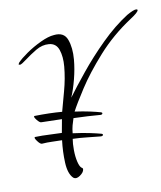

<svg xmlns="http://www.w3.org/2000/svg" viewBox="-38 -419 375 448"><g transform="rotate(-5 150.0 -195.0)"><path d="M116 -7Q104 -17 100.5 -43Q97 -69 98 -96Q86 -95 74.5 -94.5Q63 -94 51 -92Q47 -91 39.5 -99.5Q32 -108 36 -109Q53 -111 69 -111.5Q85 -112 99 -113L102 -145L54 -142Q50 -141 42.5 -149Q35 -157 39 -158Q57 -160 73.5 -161Q90 -162 104 -162Q107 -179 112.5 -209Q118 -239 118 -267Q118 -290 111 -306Q104 -322 87 -322Q71 -322 56.5 -311.5Q42 -301 31 -291Q20 -281 16 -280Q12 -280 12.5 -281.5Q13 -283 14 -285Q21 -294 36 -306.5Q51 -319 69 -329.5Q87 -340 100 -342Q124 -347 133 -328Q142 -309 142 -281Q142 -259 138 -235Q134 -211 128 -193Q142 -216 165 -250Q188 -284 216.5 -317.5Q245 -351 275 -374Q291 -385 297 -385Q300 -385 300 -383Q300 -378 282 -364Q239 -330 208 -288.5Q177 -247 158.5 -212Q140 -177 133 -160Q153 -159 168.5 -157Q184 -155 194 -153Q198 -152 197 -149.5Q196 -147 192 -147Q179 -147 162.5 -146.5Q146 -146 129 -145Q127 -137 125.5 -128.5Q124 -120 124 -110Q147 -109 163.5 -107Q180 -105 191 -103Q195 -102 194 -99.5Q193 -97 188 -97Q175 -97 157.5 -97.5Q140 -98 123 -97Q122 -86 123.5 -70.5Q125 -55 129 -43Q133 -31 138 -28Q141 -27 141 -24Q141 -17 132 -9.5Q123 -2 116 -7Z"/></g></svg>

Font: Fuggles
Style: Regular
Weight: 400
Designer: Rob Leuschke
Foundry: Robert E. Leuschke
Version: Version 1.100; ttfautohint (v1.8.3)